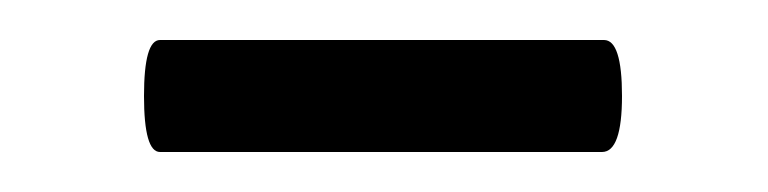

<svg xmlns="http://www.w3.org/2000/svg" viewBox="-20 -314 384 96"><path d="M60 -238Q52 -238 52 -266Q52 -294 60 -294H282Q291 -294 291 -266Q291 -238 281 -238Z"/></svg>

Font: Junicode
Style: Regular
Weight: 400
Designer: Peter S. Baker
Version: Version 2.100; ttfautohint (v1.8.4)